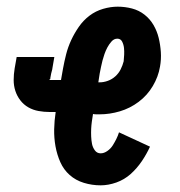

<svg xmlns="http://www.w3.org/2000/svg" viewBox="-20 -548 540 576"><path d="M282 8Q256 8 231.5 0.5Q207 -7 189 -23Q171 -39 161 -61.5Q151 -84 146.5 -109Q142 -134 142.5 -160Q143 -186 147 -212H129Q112 -212 95.5 -215Q79 -218 65 -226Q51 -234 41 -247Q31 -260 26 -275.5Q21 -291 21 -308Q21 -325 24 -343L30 -377H143L137 -342Q137 -342 137 -341.5Q137 -341 137 -341Q135 -334 133.5 -327.5Q132 -321 131 -314Q131 -314 131 -313.5Q131 -313 131 -313Q131 -312 131 -312Q131 -312 131 -312Q131 -311 130.5 -310.5Q130 -310 130 -310Q130 -310 130 -310Q130 -310 130 -310Q129 -310 128.5 -309.5Q128 -309 128 -309Q128 -308 128.5 -308Q129 -308 129 -308H163L169 -342Q173 -364 178.5 -385.5Q184 -407 193.5 -427.5Q203 -448 216.5 -467.5Q230 -487 248.5 -501Q267 -515 289.5 -521.5Q312 -528 333 -528Q355 -528 376 -522.5Q397 -517 413.5 -504Q430 -491 440.5 -473Q451 -455 456 -434.5Q461 -414 462.5 -392Q464 -370 460 -348Q455 -318 438.5 -290Q422 -262 396 -242.5Q370 -223 339.5 -214Q309 -205 279 -205Q274 -205 269 -205Q264 -205 259 -206Q257 -194 255.5 -183Q254 -172 253.5 -161Q253 -150 253.5 -138.5Q254 -127 256 -116.5Q258 -106 264.5 -97Q271 -88 282 -88Q292 -88 302 -95Q312 -102 318 -111.5Q324 -121 329 -131Q334 -141 337 -151L430 -108Q420 -86 405.5 -64.5Q391 -43 372 -26Q353 -9 329 -0.5Q305 8 282 8ZM279 -301Q291 -301 303.5 -305.5Q316 -310 326 -319Q336 -328 342 -340Q348 -352 351 -364Q352 -374 352.5 -384Q353 -394 352 -404Q351 -414 346.5 -423Q342 -432 332 -432Q322 -432 314.5 -423.5Q307 -415 302 -405.5Q297 -396 293.5 -386Q290 -376 287.5 -366.5Q285 -357 283 -347Q281 -337 279 -327L275 -301Q276 -301 277 -301Q278 -301 279 -301Z"/></svg>

Font: Iosevka SS04
Style: Bold Italic
Weight: 700
Italic angle: -9°
Monospace: yes
Designer: Belleve Invis
Foundry: Belleve Invis
Version: Version 19.0.0; ttfautohint (v1.8.4)